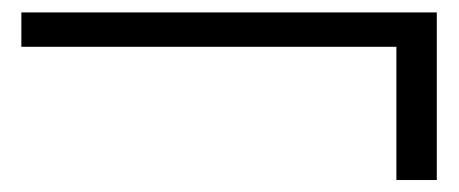

<svg xmlns="http://www.w3.org/2000/svg" viewBox="-20 -525 743 311"><path d="M14.6 -504.9V-449.2H622.1V-233.4H687.5V-504.9Z"/></svg>

Font: Dotum
Style: Regular
Weight: 400
Version: Version 2.21